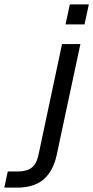

<svg xmlns="http://www.w3.org/2000/svg" viewBox="-156 -715 431 888"><path d="M167 -694.8H254.9L234.9 -602.1H147ZM-120.1 78.1H-74.2Q-31.2 78.1 -8.3 59.6Q14.2 41.5 22.9 -2.9L130.9 -511.2H215.8L106 2.9Q89.4 78.1 43.9 116.2Q0 152.8 -78.1 152.8H-136.2Z"/></svg>

Font: D-DIN Exp
Style: DINExp-Italic
Weight: 400
Width: 7
Italic angle: -12°
Designer: Charles Nix
Foundry: Datto Inc.
Version: Version 1.00